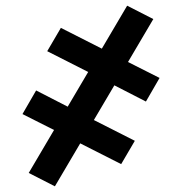

<svg xmlns="http://www.w3.org/2000/svg" viewBox="-20 -490 640 675"><path d="M173 165 81 118 170 -33 59 -89 107 -172 218 -115 290 -237 146 -310 194 -392 338 -319 427 -470 519 -423 430 -272 541 -216 493 -133 382 -190 310 -68 454 5 406 87 262 14Z"/></svg>

Font: Iosevka Aile Semibold
Style: Regular
Weight: 600
Designer: Belleve Invis
Foundry: Belleve Invis
Version: Version 31.1.0; ttfautohint (v1.8.4)